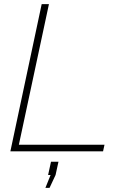

<svg xmlns="http://www.w3.org/2000/svg" viewBox="-20 -730 593 926"><path d="M181 -710H216L71 -32H484L477 0H30ZM199 176 224 114H212L226 50H262L248 114L219 176Z"/></svg>

Font: Raleway Thin ExtraLight
Style: Italic
Weight: 250
Italic angle: -12°
Version: Version 4.026